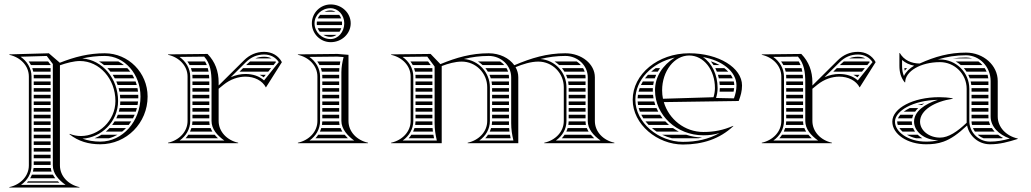

<svg xmlns="http://www.w3.org/2000/svg" viewBox="-20 -645 4645 865"><path d="M208 68V52H132V68ZM208 82H132V98H208ZM208 8V-8H132V8ZM208 22H132V38H208ZM208 -22V-38H132V-22ZM208 -82V-98H132V-82ZM208 -68H132V-52H208ZM208 -202V-218H132V-202ZM208 -188H132V-172H208ZM208 -158H132V-142H208ZM208 -128H132V-112H208ZM208 -352V-353.2C204.3 -358.1 200.6 -363.1 196.9 -368H109.1C112.9 -362.9 116.3 -357.6 119.3 -352ZM208 -338H125.5C127.3 -332.8 128.8 -327.5 129.9 -322H208ZM208 -308H131.7C131.9 -305.4 132 -302.7 132 -300V-292H208ZM208 -278H132V-262H208ZM208 -248H132V-232H208ZM228.8 158C224.8 152.9 221.4 147.5 218.5 142H123.8C121.6 147.6 118.9 152.9 115.9 158ZM241 172H106.2C104.6 174.1 102.8 176.1 101.1 178H247.1C245 176 243 174 241 172ZM212.5 128C210.8 122.9 209.5 117.5 208.8 112H131.4C130.8 117.5 129.8 122.8 128.4 128ZM513.4 -368H426C433.9 -363.3 441.5 -357.9 448.6 -352H538.1C530.4 -358.2 522.1 -363.5 513.4 -368ZM553.5 -338H463.8C468.7 -332.9 473.4 -327.6 477.7 -322H567C562.8 -327.7 558.3 -333 553.5 -338ZM576.4 -308H487.7C491.1 -302.8 494.2 -297.5 497.1 -292H585C582.4 -297.5 579.5 -302.9 576.4 -308ZM590.9 -278H503.9C506.1 -272.8 508.2 -267.4 510.1 -262H596.1C594.6 -267.5 592.8 -272.8 590.9 -278ZM599.4 -248H514.4C515.8 -242.7 517 -237.4 518.1 -232H601.8C601.2 -237.4 600.4 -242.8 599.4 -248ZM602.8 -218H520.3C520.9 -212.7 521.4 -207.4 521.7 -202H602.9C603 -204.7 603 -207.3 603 -210C603 -212.7 602.9 -215.4 602.8 -218ZM470.7 -22C484.3 -25.6 497.3 -31 509.5 -38H437.4C427.4 -31.6 416.8 -26.2 405.9 -22ZM559.9 -82C563.9 -87.1 567.7 -92.4 571.2 -98H496.3C492.9 -92.5 489.2 -87.1 485.3 -82ZM547.7 -68H473.5C468.2 -62.3 462.5 -57 456.6 -52H530.1C536.3 -56.9 542.2 -62.2 547.7 -68ZM601.9 -188H522C521.9 -182.6 521.6 -177.3 521.1 -172H599.7C600.6 -177.3 601.4 -182.6 601.9 -188ZM596.7 -158H519.1C518.1 -152.6 516.9 -147.2 515.4 -142H592.1C593.8 -147.2 595.4 -152.6 596.7 -158ZM586.8 -128H510.8C508.8 -122.5 506.5 -117.2 503.9 -112H579.3C582 -117.2 584.6 -122.5 586.8 -128ZM110 100C110 149 72 187 22 198V200H338V198C288 187 250 149 250 100V-350.9C279.7 -361.3 313.4 -370.1 340 -370.1C428.3 -370.1 500 -289.4 500 -190C500 -99.7 423.4 -32.2 344.5 -32.2C327.5 -32.2 310.4 -35.3 294 -42L293 -40C333.9 -7.9 379.4 5 432 5C550.6 4.9 645 -91.4 645 -210C645 -317.6 558.5 -405 452 -405C378.9 -405 316 -388.5 249.6 -362.3L200 -405L22 -400V-398C72 -387 110 -349 110 -300ZM350.6 -381.7C383.1 -389 416.4 -393 452 -393C540.9 -393 613 -311 613 -210C613 -98 532 -7 432 -7C402.7 -7 375.4 -11.5 351.6 -20.4C434.7 -24.4 512 -95.4 512 -190C512 -290.8 441.6 -375.2 350.6 -381.7ZM218 -356.5V100C218 136.1 242.7 164.7 275.5 188H74.5C103.6 167.3 122 136.7 122 100V-300C122 -338 100.9 -370.1 72.5 -389.4L190.7 -392.9Z M1089.1 -352H1212.5L1223.4 -365.5C1222.7 -366.4 1221.9 -367.2 1221.2 -368H1106.5C1102.4 -364.8 1098.4 -361.3 1094.5 -357.4ZM1075 -338 1058.9 -322H1188.4L1201.3 -338ZM1130.5 -382H1203.1C1193.6 -386.9 1182.6 -389.4 1170.2 -389.4C1155.8 -389.4 1142.7 -387 1130.5 -382ZM1177.2 -308H1149.5C1156.1 -304.8 1162.3 -301.1 1168.1 -296.7ZM847 -202H923V-218H847ZM847 -188V-172H923V-188ZM847 -158V-142H923V-158ZM847 -128V-112H923V-128ZM847 -292H922.6C922.4 -297.5 922 -302.8 921.5 -308H846.7C846.9 -305.4 847 -302.7 847 -300ZM847 -278V-262H923V-274C923 -275.3 923 -276.7 923 -278ZM847 -248V-232H923V-248ZM824 -368C827.8 -362.9 831.2 -357.6 834.1 -352H911.6C909.4 -357.6 906.9 -363 903.8 -368ZM840.3 -338C842.2 -332.8 843.7 -327.5 844.8 -322H919.6C918.7 -327.5 917.6 -332.8 916.2 -338ZM924.8 -82C923.7 -87.1 923.1 -92.5 923 -98H847C846.9 -92.6 846.4 -87.2 845.5 -82ZM928.9 -68H842.3C840.6 -62.5 838.5 -57.1 836.1 -52H936.9C933.7 -57.1 931.1 -62.5 928.9 -68ZM947 -38H828.3C824.6 -32.3 820.4 -26.9 815.9 -22H962.2C956.7 -27.2 951.5 -32.5 947 -38ZM825 -100C825 -52.2 787.9 -13.2 737 -2V0H1053V-2C1002.1 -13.2 965 -52.2 965 -100V-245.1L987 -263C1018 -288.2 1053.5 -299.7 1086 -299.7C1126.4 -299.7 1162 -281.9 1178 -251L1250 -365C1234.2 -394.8 1204.6 -411.4 1170.2 -411.4C1134.7 -411.4 1104.4 -398.2 1079 -373L965 -259.8V-274C965 -323.8 949.3 -366.7 915 -402L737 -400V-398C787.9 -386.8 825 -347.8 825 -300ZM837 -100V-300C837 -336.8 817 -368.7 788.6 -388.6L899.9 -389.9C927.9 -359.2 933 -318.7 933 -274V-100C933 -63.8 957.8 -35.3 990.6 -12H789.4C818.5 -32.7 837 -63.9 837 -100ZM1019.7 -297.2 1087.5 -364.5C1110.9 -387.7 1137.8 -399.4 1170.2 -399.4C1198.5 -399.4 1221.6 -387 1236 -365.2L1169.6 -282.6C1147.9 -302.4 1118.7 -311.7 1086 -311.7C1064.5 -311.7 1041.7 -307 1019.7 -297.2Z M1441.5 -592H1491.9C1485 -595.9 1477.1 -598 1469 -598C1459.1 -598 1449.7 -595.8 1441.5 -592ZM1422.2 -578C1417.8 -573.3 1414.2 -567.9 1411.6 -562H1517.1C1515 -567.9 1511.9 -573.3 1508.3 -578ZM1407.6 -548C1407.2 -545.4 1407 -542.7 1407 -540C1407 -537.3 1407.2 -534.6 1407.5 -532H1520.6C1520.9 -534.6 1521 -537.3 1521 -540C1521 -542.7 1520.8 -545.4 1520.5 -548ZM1517.5 -518H1411.2C1413.5 -512.2 1416.6 -506.8 1420.5 -502H1509.7C1512.9 -506.8 1515.6 -512.1 1517.5 -518ZM1496.1 -488H1436.6C1446 -482.3 1457.1 -479 1469 -479C1478.7 -479 1488.1 -482.3 1496.1 -488ZM1397 -540C1397 -577.5 1429.3 -608 1469 -608C1503.2 -608 1531 -577.5 1531 -540C1531 -500.8 1503.2 -469 1469 -469C1429.3 -469 1397 -500.8 1397 -540ZM1385 -540C1385 -493 1423 -455 1470 -455C1519.7 -455 1560 -493.1 1560 -540C1560 -586.9 1519.7 -625 1470 -625C1423.1 -625 1385 -586.9 1385 -540ZM1432 -202H1508V-218H1432ZM1432 -188V-172H1508V-188ZM1432 -158V-142H1508V-158ZM1432 -128V-112H1508V-128ZM1432 -292H1508V-308H1431.7C1431.9 -305.4 1432 -302.7 1432 -300ZM1432 -278V-262H1508V-278ZM1432 -248V-232H1508V-248ZM1409.2 -368C1413 -362.9 1416.4 -357.6 1419.3 -352H1510.5C1511.3 -357.4 1512.2 -362.7 1513.2 -368ZM1425.5 -338C1427.4 -332.8 1428.8 -327.5 1429.9 -322H1508C1508.2 -327.5 1508.5 -332.8 1508.9 -338ZM1510 -82C1508.8 -87.2 1508.2 -92.5 1508 -98H1432C1431.9 -92.6 1431.4 -87.2 1430.5 -82ZM1514.3 -68H1427.3C1425.7 -62.5 1423.6 -57.1 1421.2 -52H1522.5C1519.3 -57.1 1516.5 -62.4 1514.3 -68ZM1532.5 -38H1413.5C1409.7 -32.3 1405.6 -26.9 1401.1 -22H1547.5C1542.2 -27 1537.2 -32.4 1532.5 -38ZM1410 -100C1410 -51 1372 -13 1322 -2V0H1638V-2C1588 -13 1550 -51 1550 -100V-398L1500 -402L1322 -400V-398C1372 -387 1410 -349 1410 -300ZM1422 -100V-300C1422 -337.4 1402 -368.7 1373.7 -388.6L1499.6 -390L1528 -387.9C1522.1 -364.4 1518.3 -344.1 1518 -320V-100C1518 -63 1547.6 -31.8 1575.5 -12H1374.5C1403.6 -32.7 1422 -63.3 1422 -100Z M2578.4 -368H2478.4C2485.8 -363.3 2492.6 -357.9 2498.9 -352H2596.9C2591.6 -358.1 2585.3 -363.5 2578.4 -368ZM2607 -338H2511.8C2515.9 -332.9 2519.6 -327.6 2522.9 -322H2614.1C2612.3 -327.6 2609.9 -332.9 2607 -338ZM2617.3 -308H2530.2C2532.5 -302.8 2534.5 -297.5 2536.1 -292H2618V-297C2618 -300.7 2617.7 -304.4 2617.3 -308ZM2618 -202V-218H2542V-202ZM2618 -188H2542V-172H2618ZM2618 -158H2542V-142H2618ZM2618 -128H2542V-112H2618ZM2618 -278H2539.6C2540.6 -272.8 2541.3 -267.4 2541.6 -262H2618ZM2618 -248H2542V-232H2618ZM2619.8 -82C2618.7 -87.1 2618.1 -92.5 2618 -98H2542C2541.9 -92.6 2541.4 -87.2 2540.5 -82ZM2623.9 -68H2537.3C2535.7 -62.5 2533.6 -57.1 2531.2 -52H2631.9C2628.7 -57.1 2626 -62.5 2623.9 -68ZM2641.9 -38H2523.5C2519.7 -32.3 2515.6 -26.9 2511.1 -22H2657.1C2651.6 -27.2 2646.5 -32.5 2641.9 -38ZM2166.1 -22H2280.5C2279.4 -27.4 2278.4 -32.7 2277.5 -38H2178.5C2174.7 -32.3 2170.6 -26.9 2166.1 -22ZM2195.5 -82H2273.1C2273 -84.6 2273 -87.3 2273 -90V-98H2197C2196.9 -92.6 2196.4 -87.2 2195.5 -82ZM2192.3 -68C2190.7 -62.5 2188.6 -57.1 2186.2 -52H2275.4C2274.7 -57.3 2274.2 -62.6 2273.8 -68ZM2197 -202H2273V-218H2197ZM2197 -188V-172H2273V-188ZM2197 -158V-142H2273V-158ZM2197 -128V-112H2273V-128ZM2197 -248V-232H2273V-248ZM2133.4 -368C2140.7 -363.3 2147.6 -357.9 2153.9 -352H2251.9C2246.6 -358.1 2240.3 -363.5 2233.4 -368ZM2166.8 -338C2170.9 -332.9 2174.6 -327.6 2177.9 -322H2269.1C2267.3 -327.6 2264.9 -332.9 2262 -338ZM2185.2 -308C2187.5 -302.8 2189.5 -297.5 2191.1 -292H2273V-297C2273 -300.7 2272.7 -304.4 2272.3 -308ZM2194.6 -278C2195.6 -272.8 2196.3 -267.4 2196.6 -262H2273V-278ZM1928.1 -82C1928 -84.6 1928 -87.3 1928 -90V-98H1852C1851.9 -92.6 1851.4 -87.2 1850.5 -82ZM1928.8 -68H1847.3C1845.6 -62.5 1843.5 -57.1 1841.1 -52H1930.4C1929.7 -57.3 1929.2 -62.6 1928.8 -68ZM1932.5 -38H1833.3C1829.6 -32.3 1825.4 -26.9 1820.9 -22H1935.5C1934.4 -27.4 1933.4 -32.7 1932.5 -38ZM1852 -202H1928V-218H1852ZM1852 -188V-172H1928V-188ZM1852 -158V-142H1928V-158ZM1852 -128V-112H1928V-128ZM1852 -292H1928V-308H1851.7C1851.9 -305.4 1852 -302.7 1852 -300ZM1852 -278V-262H1928V-278ZM1852 -248V-232H1928V-248ZM1829.2 -368C1833 -362.9 1836.4 -357.5 1839.3 -352H1920.5C1916.6 -357.3 1912.7 -362.7 1908.7 -368ZM1845.5 -338C1847.4 -332.8 1848.8 -327.5 1849.9 -322H1928V-338ZM2175 -252V-100C2175 -51 2137 -13 2087 -2V0H2315V-297C2315 -313.2 2310.6 -328.6 2302.7 -342.5C2335 -355.8 2371.6 -367.5 2405.1 -367.5C2468.5 -367.5 2520 -315.8 2520 -252V-100C2520 -51 2482 -13 2432 -2V0H2748V-2C2698 -13 2660 -51 2660 -100V-297C2660 -356.6 2600.4 -405 2527 -405C2443.9 -405 2374 -383.7 2297.1 -351.1C2274.1 -383.3 2231.2 -405 2182 -405C2103.3 -405 2036.3 -385.9 1964.1 -356.1L1920 -402L1742 -400V-398C1792 -387 1830 -349 1830 -300V-100C1830 -52.2 1792.9 -13.2 1742 -2V0H1970V-347.4C1999.1 -358.5 2030.8 -367.5 2060.1 -367.5C2123.5 -367.5 2175 -315.8 2175 -252ZM1938 -90C1938 -62.3 1941.7 -39 1948 -12H1794.4C1823.5 -32.7 1842 -63.9 1842 -100V-300C1842 -337.4 1822 -368.7 1793.7 -388.6L1904.9 -389.9L1938 -345.2ZM2293 -12 2139.5 -12C2168.6 -32.7 2187 -63.3 2187 -100V-252C2187 -319 2135.3 -374 2069.7 -379.2C2105.7 -388 2142.4 -393 2182 -393C2237.8 -393 2283 -350 2283 -297L2283 -90C2283 -62.3 2286.7 -39 2293 -12ZM2414.7 -379.2C2450.7 -388 2487.5 -393 2527 -393C2582.8 -393 2628 -350 2628 -297V-100C2628 -63.9 2652.7 -35.3 2685.5 -12H2484.5C2513.6 -32.7 2532 -63.3 2532 -100V-252C2532 -319 2480.3 -374 2414.7 -379.2Z M3185.3 -368H3183.1C3187.3 -362.9 3191.1 -357.6 3194.6 -352H3221.7C3210.6 -358.2 3198.4 -363.6 3185.3 -368ZM3243.3 -338H3202.5C3205.2 -332.8 3207.6 -327.5 3209.7 -322H3261.1C3255.8 -327.6 3249.9 -333 3243.3 -338ZM3272.4 -308H3214.5C3216.1 -302.8 3217.4 -297.4 3218.6 -292H3281.2C3278.9 -297.5 3275.9 -302.8 3272.4 -308ZM3285.9 -278H3221C3221.7 -272.8 3222.2 -267.4 3222.6 -262H3288C3287.8 -267.4 3287.1 -272.8 3285.9 -278ZM3287.5 -248H3223C3223 -242.8 3222.6 -237.3 3222 -232H3285C3286.1 -237.3 3287 -242.6 3287.5 -248ZM2953.6 -338H2934C2926.8 -333 2919.9 -327.6 2913.5 -322H2943.3C2946.5 -327.5 2949.9 -332.8 2953.6 -338ZM2936.2 -308H2899C2894.2 -302.9 2889.7 -297.5 2885.6 -292H2929.9C2931.7 -297.5 2933.8 -302.8 2936.2 -308ZM2925.8 -278H2876.1C2872.9 -272.8 2870 -267.4 2867.5 -262H2922.7C2923.5 -267.4 2924.5 -272.8 2925.8 -278ZM2921.3 -248H2861.6C2859.7 -242.7 2858.1 -237.4 2856.8 -232H2921.1C2921 -234 2921 -236 2921 -238C2921 -241.4 2921.1 -244.7 2921.3 -248ZM2994.1 -82C2988.2 -87.1 2982.6 -92.4 2977.4 -98H2888.1C2892.4 -92.5 2897.1 -87.1 2902.1 -82ZM3012.1 -68H2917.1C2923.8 -62.3 2931 -56.9 2938.5 -52H3038.5C3029.3 -56.8 3020.5 -62.1 3012.1 -68ZM3071.6 -38H2963.1C2977.1 -31.2 2991.9 -25.8 3007.2 -22H3126.7C3132.3 -23 3137.8 -24.2 3143.2 -25.5C3118.1 -26.1 3094.1 -30.4 3071.6 -38ZM2924.2 -202C2923.3 -207.3 2922.5 -212.6 2922 -218H2854C2853.2 -212.7 2852.7 -207.4 2852.5 -202ZM2927.3 -188H2852.6C2852.9 -182.6 2853.5 -177.3 2854.4 -172H2932.2C2930.3 -177.2 2928.7 -182.6 2927.3 -188ZM2937.7 -158H2857.4C2858.9 -152.6 2860.7 -147.2 2862.7 -142H2945.5C2942.6 -147.2 2940 -152.5 2937.7 -158ZM2953.8 -128H2869C2871.7 -122.5 2874.8 -117.2 2878.1 -112H2965.3C2961.2 -117.2 2957.4 -122.5 2953.8 -128ZM3019.9 -385.8C2965.3 -351.4 2931 -299.9 2931 -238C2931 -126.2 3028.6 -35.4 3148.9 -35.4C3174.9 -35.4 3196.9 -38.3 3221.8 -45.6C3172.8 -17.9 3118.1 -5.9 3056.8 -5.9C2947.1 -5.9 2842.4 -92.5 2842.4 -195.6C2842.4 -284.8 2916.1 -362.2 3019.9 -385.8ZM3323 -260C3323 -340 3217.5 -405 3085 -405C2944.4 -405 2830.4 -311.2 2830.4 -195.6C2830.4 -84.3 2941.7 6.1 3056.8 6.1C3144.8 6.1 3223 -19 3284 -77L3283 -78C3239 -59 3198.3 -50.4 3148.9 -50.4C3064.8 -50.4 2993.4 -107.5 2970.6 -185L3308 -190C3317.1 -213.7 3323 -234.8 3323 -260ZM3146.9 -387.9C3230.8 -373.5 3298 -323.9 3298 -260C3298 -239.4 3293.3 -220.3 3286.6 -201.9L3206 -203.6C3210.2 -217.5 3213 -232.9 3213 -248C3213 -308.3 3187.3 -360.7 3146.9 -387.9ZM2966.8 -200.1C2964.3 -212.3 2963 -225 2963 -238C2963 -324.7 3017.7 -395 3085 -395C3150.1 -395 3201 -330.8 3201 -248C3201 -234.5 3198.4 -220.1 3194.5 -207Z M3764.1 -352H3887.5L3898.4 -365.5C3897.7 -366.4 3896.9 -367.2 3896.2 -368H3781.5C3777.4 -364.8 3773.4 -361.3 3769.5 -357.4ZM3750 -338 3733.9 -322H3863.4L3876.3 -338ZM3805.5 -382H3878.1C3868.6 -386.9 3857.6 -389.4 3845.2 -389.4C3830.8 -389.4 3817.7 -387 3805.5 -382ZM3852.2 -308H3824.5C3831.1 -304.8 3837.3 -301.1 3843.1 -296.7ZM3522 -202H3598V-218H3522ZM3522 -188V-172H3598V-188ZM3522 -158V-142H3598V-158ZM3522 -128V-112H3598V-128ZM3522 -292H3597.6C3597.4 -297.5 3597 -302.8 3596.5 -308H3521.7C3521.9 -305.4 3522 -302.7 3522 -300ZM3522 -278V-262H3598V-274C3598 -275.3 3598 -276.7 3598 -278ZM3522 -248V-232H3598V-248ZM3499 -368C3502.8 -362.9 3506.2 -357.6 3509.1 -352H3586.6C3584.4 -357.6 3581.9 -363 3578.8 -368ZM3515.3 -338C3517.2 -332.8 3518.7 -327.5 3519.8 -322H3594.6C3593.7 -327.5 3592.6 -332.8 3591.2 -338ZM3599.8 -82C3598.7 -87.1 3598.1 -92.5 3598 -98H3522C3521.9 -92.6 3521.4 -87.2 3520.5 -82ZM3603.9 -68H3517.3C3515.6 -62.5 3513.5 -57.1 3511.1 -52H3611.9C3608.7 -57.1 3606.1 -62.5 3603.9 -68ZM3622 -38H3503.3C3499.6 -32.3 3495.4 -26.9 3490.9 -22H3637.2C3631.7 -27.2 3626.5 -32.5 3622 -38ZM3500 -100C3500 -52.2 3462.9 -13.2 3412 -2V0H3728V-2C3677.1 -13.2 3640 -52.2 3640 -100V-245.1L3662 -263C3693 -288.2 3728.5 -299.7 3761 -299.7C3801.4 -299.7 3837 -281.9 3853 -251L3925 -365C3909.2 -394.8 3879.6 -411.4 3845.2 -411.4C3809.7 -411.4 3779.4 -398.2 3754 -373L3640 -259.8V-274C3640 -323.8 3624.3 -366.7 3590 -402L3412 -400V-398C3462.9 -386.8 3500 -347.8 3500 -300ZM3512 -100V-300C3512 -336.8 3492 -368.7 3463.6 -388.6L3574.9 -389.9C3602.9 -359.2 3608 -318.7 3608 -274V-100C3608 -63.8 3632.8 -35.3 3665.6 -12H3464.4C3493.5 -32.7 3512 -63.9 3512 -100ZM3694.7 -297.2 3762.5 -364.5C3785.9 -387.7 3812.8 -399.4 3845.2 -399.4C3873.5 -399.4 3896.6 -387 3911 -365.2L3844.6 -282.6C3822.9 -302.4 3793.7 -311.7 3761 -311.7C3739.5 -311.7 3716.7 -307 3694.7 -297.2Z M4273.4 -382H4359.5C4350.8 -384.6 4341.5 -386 4332 -386C4311.7 -386 4292.1 -384.6 4273.4 -382ZM4388.3 -368H4285.9C4293.9 -363.4 4301.4 -358 4308.3 -352H4406.1C4400.8 -358 4394.8 -363.4 4388.3 -368ZM4416.5 -338H4322.3C4326.7 -333 4330.7 -327.6 4334.4 -322H4424.8C4422.5 -327.6 4419.7 -333 4416.5 -338ZM4429.4 -308H4342.3C4344.9 -302.8 4347.1 -297.5 4349.1 -292H4432.4C4431.8 -297.5 4430.8 -302.8 4429.4 -308ZM4433 -202V-218H4357V-202ZM4433 -188H4357V-172H4433ZM4433 -158H4357V-142H4433ZM4433 -128H4357V-112H4433.3C4433.1 -114.6 4433 -117.3 4433 -120ZM4433 -278H4353.2C4354.4 -272.8 4355.4 -267.4 4356 -262H4433ZM4433 -248H4357C4357 -247 4357 -246 4357 -245V-232H4433ZM4441.1 -82C4438.8 -87.1 4437 -92.5 4435.6 -98H4357C4357.2 -92.5 4357.8 -87.2 4359 -82ZM4448.7 -68H4363.4C4365.8 -62.3 4368.8 -57 4372.3 -52H4461.3C4456.6 -57 4452.4 -62.4 4448.7 -68ZM4476.6 -38H4384.8C4392.6 -31.1 4401.6 -25.6 4411.6 -22H4491.8C4494.2 -22.5 4496.5 -22.9 4498.8 -23.4C4490.9 -27.7 4483.5 -32.6 4476.6 -38ZM4107.5 -22H4135.6C4127.8 -26.6 4120.7 -32 4114.5 -38H4065.8C4077.7 -31.2 4091.7 -25.7 4107.5 -22ZM4024.7 -82H4089.5C4088.5 -86.9 4088 -91.9 4088 -97C4088 -97.3 4088 -97.7 4088 -98H4022C4022 -97.7 4022 -97.3 4022 -97C4022 -92.1 4022.9 -87 4024.7 -82ZM4031.8 -68C4035.6 -62.5 4040.3 -57.1 4046 -52H4102.5C4099 -57 4096 -62.4 4093.7 -68ZM4114.8 -172H4133.3C4136.7 -174.5 4140.2 -176.8 4143.8 -179C4133.5 -177 4123.9 -174.7 4114.8 -172ZM4078.3 -158C4068.1 -153 4059.2 -147.6 4051.7 -142H4102.8C4106.8 -147.7 4111.4 -153 4116.5 -158ZM4036.2 -128C4031.5 -122.7 4027.9 -117.3 4025.5 -112H4089.5C4090.7 -117.6 4092.5 -122.9 4094.8 -128ZM4066.5 -338H4054.4C4054.7 -333.6 4055.2 -329.6 4055.7 -326.5C4059.3 -330.8 4062.9 -334.6 4066.5 -338ZM4335 -245V-92C4293 -52 4253.1 -25 4215 -25C4165.3 -25 4125 -57.3 4125 -97C4125 -149 4191.7 -188 4272 -200V-202C4250.8 -205.7 4232.6 -207.2 4211.1 -207.2C4094.6 -207.2 4000 -157.9 4000 -97C4000 -40.7 4068.1 5 4152 5C4180.3 5 4204.6 2.5 4231 -7C4263.7 -18.7 4295.7 -41 4337 -79.7C4346.4 -31.4 4389 5 4440 5C4484.6 5 4522 -5.4 4565 -19V-21C4513 -32.4 4475 -71.8 4475 -120V-280C4475 -350.7 4410.9 -408 4332 -408C4256.4 -408 4192.8 -390.2 4123.3 -358.9C4085.3 -358.9 4052.1 -374.5 4034 -406H4032V-349C4032 -320.4 4038.3 -295.5 4056 -274H4058C4058 -324.3 4128.2 -365.1 4214.7 -365.1C4281.1 -365.1 4335 -311.3 4335 -245ZM4098.4 -349.1C4077.4 -336.9 4061.2 -321.2 4052.4 -302.6C4046.3 -316.7 4044 -331.5 4044 -349V-374.8C4059.2 -361.3 4078 -352.9 4098.4 -349.1ZM4208 -13C4188.7 -8.5 4171.9 -7 4152 -7C4070.7 -7 4012 -51.3 4012 -97C4012 -144.4 4091.9 -193.2 4204.9 -195.2C4146.4 -176.9 4098 -142.9 4098 -97C4098 -50.6 4147.3 -13 4208 -13ZM4204.1 -376.9C4245.2 -389.3 4286.4 -396 4332 -396C4393.3 -396 4443 -344 4443 -280V-120C4443 -74.5 4479.8 -38.3 4529.4 -20.8C4497.8 -12 4472 -7 4440 -7C4388.7 -7 4347 -48.7 4347 -100V-245C4347 -317.9 4287.7 -377.1 4214.7 -377.1C4211.5 -377.1 4207.6 -377 4204.1 -376.9Z"/></svg>

Font: SortefaxS02
Style: Medium
Weight: 500
Designer: gluk
Foundry: gluk
Version: Version 0.261